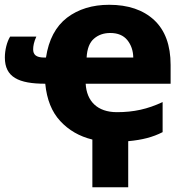

<svg xmlns="http://www.w3.org/2000/svg" viewBox="-27 -579 772 798"><path d="M356.9 199.2H505.9V7.8C564.5 2.4 607.9 -8.8 648.9 -29.8V-154.8C586.4 -125.5 528.8 -112.8 459 -112.8C377.4 -112.8 333 -158.7 329.1 -231H682.1V-309.1C682.1 -391.1 659.2 -453.1 613.8 -495.6C567.9 -538.1 505.4 -559.1 426.8 -559.1C356.9 -559.1 298.3 -541 251.5 -505.4C204.6 -469.2 175.3 -414.1 164.1 -339.8H157.2C122.1 -339.8 110.8 -352.5 110.8 -374C110.8 -387.2 113.8 -404.8 124 -426.8H15.1C1.5 -404.8 -6.8 -370.6 -6.8 -339.8C-6.8 -258.3 50.3 -231 161.1 -231C167.5 -165 188.5 -113.3 223.6 -75.7C258.3 -38.1 302.7 -12.2 356.9 1ZM431.2 -441.9C462.4 -441.9 485.8 -432.1 502 -412.6C518.1 -392.6 526.4 -368.7 526.9 -339.8H333C335 -376.5 345.2 -402.8 363.8 -418.5C381.8 -434.1 404.3 -441.9 431.2 -441.9Z"/></svg>

Font: Noto Reveo Sans
Style: Regular
Weight: 800
Designer: Monotype Design Team
Foundry: Monotype Imaging Inc.
Version: Version 2.007